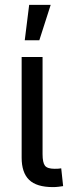

<svg xmlns="http://www.w3.org/2000/svg" viewBox="-20 -762 290 784"><path d="M196.3 2Q129.4 2 98.9 -27.6Q68.4 -57.1 68.4 -118.2V-529.3H153.8V-132.8Q153.8 -98.1 163.6 -85.4Q173.3 -72.8 203.1 -72.8Q211.4 -72.8 218.3 -73.2Q225.1 -73.7 230 -74.7L237.8 -2Q229 -0.5 218 0.7Q207 2 196.3 2ZM81.1 -597.7 99.1 -742.2H187L140.6 -597.7Z"/></svg>

Font: Inter 24pt
Style: Regular
Weight: 400
Designer: Rasmus Andersson
Foundry: rsms
Version: Version 4.001;git-66647c0bb